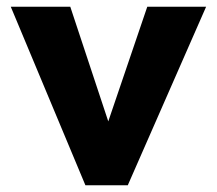

<svg xmlns="http://www.w3.org/2000/svg" viewBox="-20 -551 645 571"><path d="M234 0 12 -531H189L302 -190L418 -531H593L360 0Z"/></svg>

Font: Mach
Style: Bold
Weight: 700
Version: Version 1.002